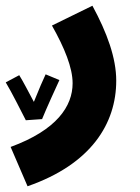

<svg xmlns="http://www.w3.org/2000/svg" viewBox="-73 -419 487 669"><path d="M23 230C245 153 332 11 332 -138C332 -217 300 -305 249 -399L108 -330C152 -252 180 -183 180 -129C180 -49 125 34 -36 93ZM74 -4V-5C87 -37 124 -119 134 -140L86 -160C80 -148 60 -102 45 -64C28 -96 5 -140 -6 -157L-53 -132C-33 -99 1 -31 17 0Z"/></svg>

Font: Noto Sans Arabic UI SemiCondensed Extra
Style: Regular
Weight: 800
Width: 4
Designer: Nadine Chahine - Monotype Design Team
Foundry: Monotype Imaging Inc.
Version: Version 1.900